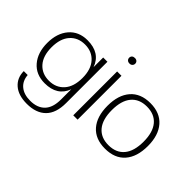

<svg xmlns="http://www.w3.org/2000/svg" viewBox="-162 -1046 1597 1597"><g transform="rotate(45 636.5 -247.0)"><path d="M259 -20Q156 -20 96.5 -89.5Q37 -159 37 -273Q37 -387 96.5 -456.5Q156 -526 259 -526Q408 -526 452 -403V-516H502V-30Q502 88 443 147Q384 206 275 206Q175 206 120 158Q65 110 65 31H111Q116 96 159.5 132Q203 168 277 168Q360 168 405.5 121Q451 74 451 -21V-141Q406 -20 259 -20ZM137.5 -115.5Q187 -60 269 -60Q351 -60 401 -115.5Q451 -171 451 -273Q451 -375 401 -430.5Q351 -486 269 -486Q187 -486 137.5 -430.5Q88 -375 88 -273Q88 -171 137.5 -115.5Z M667 0H616V-516H667ZM642 -635Q625 -635 615.5 -644.5Q606 -654 606 -668Q606 -682 615.5 -691Q625 -700 642 -700Q658 -700 667.5 -691Q677 -682 677 -668Q677 -654 667.5 -644.5Q658 -635 642 -635Z M998 10Q884 10 822.5 -60.5Q761 -131 761 -258Q761 -384 822.5 -455Q884 -526 998 -526Q1112 -526 1174 -455Q1236 -384 1236 -258Q1236 -131 1174.5 -60.5Q1113 10 998 10ZM998 -31Q1088 -31 1136.5 -89Q1185 -147 1185 -258Q1185 -369 1136.5 -427Q1088 -485 998 -485Q909 -485 860.5 -427Q812 -369 812 -258Q812 -147 860.5 -89Q909 -31 998 -31Z"/></g></svg>

Font: Creato Display Light
Style: Regular
Weight: 300
Version: Version 1.000